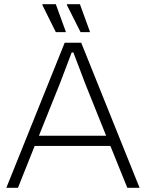

<svg xmlns="http://www.w3.org/2000/svg" viewBox="-20 -888 690 908"><path d="M10 0 286 -686H364L640 0H582L502 -198H144L65 0ZM164 -246H482L382 -495Q379 -503 373 -519Q367 -535 359 -556Q351 -577 342.5 -599Q334 -621 327 -640H319Q312 -621 302 -595Q292 -569 282 -542.5Q272 -516 264 -495ZM361 -736 296 -865 297 -868H358L406 -736ZM244 -736 180 -865 181 -868H244L292 -736Z"/></svg>

Font: Archivo SemiBold Thin
Style: Regular
Weight: 250
Version: Version 2.001